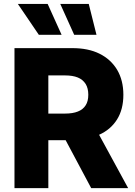

<svg xmlns="http://www.w3.org/2000/svg" viewBox="-20 -977 702 997"><path d="M231 0H55.2V-727.1H355.5Q438.5 -727.1 496.6 -698.2Q555.7 -668.9 588.4 -614.3Q620.6 -559.6 620.6 -484.9Q620.6 -409.2 587.9 -356.9Q554.7 -303.7 494.1 -276.9Q433.6 -249 350.1 -249H160.2V-387.2H317.4Q357.9 -387.2 384.3 -397.9Q411.1 -408.2 424.8 -430.2Q438.5 -451.2 438.5 -484.9Q438.5 -518.6 424.8 -541Q410.2 -564 383.8 -574.7Q357.4 -585.4 317.4 -585.4H231ZM276.4 -332.5H464.4L645.5 0H453.6ZM299.8 -796.4H181.6L72.8 -956.5H227.5ZM481 -796.4H365.2L293 -956.5H440.9Z"/></svg>

Font: My Font
Style: Regular
Weight: 500
Designer: Rasmus Andersson
Foundry: rsms
Version: Version 0.001